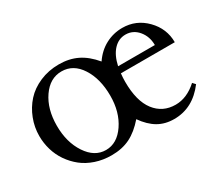

<svg xmlns="http://www.w3.org/2000/svg" viewBox="-91 -645 964 848"><g transform="rotate(-30 391.0 -220.5)"><path d="M271 11.7Q227.5 11.7 189.7 -1Q151.9 -13.7 124 -35.9Q96.2 -58.1 75.9 -87.6Q55.7 -117.2 45.7 -151.4Q35.6 -185.5 35.6 -221.7Q35.6 -266.6 51.8 -308.3Q67.9 -350.1 96.9 -382.3Q126 -414.6 170.7 -433.8Q215.3 -453.1 268.1 -453.1Q320.3 -453.1 361.3 -433.1Q402.3 -413.1 438.5 -369.6Q466.3 -410.6 506.1 -431.6Q545.9 -452.6 591.3 -452.6Q661.6 -452.6 711.4 -401.9Q761.2 -351.1 761.2 -281.7H486.3Q483.9 -259.8 483.9 -239.7Q483.9 -141.6 522.7 -91.1Q561.5 -40.5 627.4 -40.5Q685.1 -40.5 737.3 -87.9L750 -74.2Q685.5 11.2 590.3 11.2Q543.9 11.2 508.8 -9.3Q473.6 -29.8 443.8 -72.3Q406.2 -28.8 365.5 -8.5Q324.7 11.7 271 11.7ZM260.7 -21Q317.9 -21 357.2 -78.9Q396.5 -136.7 396.5 -219.7Q396.5 -306.2 359.6 -363.3Q322.8 -420.4 262.7 -420.4Q203.6 -420.4 164.6 -363.8Q125.5 -307.1 125.5 -222.2Q125.5 -138.2 164.3 -79.6Q203.1 -21 260.7 -21ZM588.9 -419.9Q553.7 -419.9 528.1 -392.8Q502.4 -365.7 491.2 -314.9H678.7Q678.7 -358.4 653.1 -389.2Q627.4 -419.9 588.9 -419.9Z"/></g></svg>

Font: Elstob 10pt
Style: Regular
Weight: 400
Designer: Peter S. Baker
Version: Version 1.015